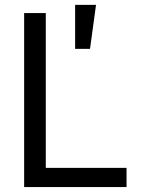

<svg xmlns="http://www.w3.org/2000/svg" viewBox="-20 -760 573 780"><path d="M78.1 -707H166V-78.1H494.1V0H78.1ZM285.2 -740.2H370.1L345.7 -561.5H285.2Z"/></svg>

Font: Pretendard
Style: Regular
Weight: 400
Designer: Base glyphs from Inter by Rasmus Andersson; Hangeul glyphs from Noto Sans CJK(Source Han Sans) by Jang Soo-young and Kan
Foundry: Kil Hyung-jin
Version: Version 1.309